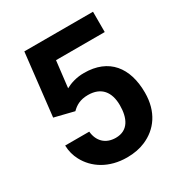

<svg xmlns="http://www.w3.org/2000/svg" viewBox="-169 -833 911 966"><g transform="rotate(-30 286.5 -350.5)"><path d="M277 -361C354 -361 391 -313 391 -236C391 -163 365 -104 292 -104C232 -104 196 -142 191 -198H51C52 -165 60 -136 74 -110C111 -40 187 10 292 10C333 10 368 3 398 -10C478 -44 532 -117 532 -228C532 -373 460 -467 315 -467C272 -467 235 -455 208 -440L226 -593H509V-711H110L69 -350L182 -322C204 -344 231 -361 277 -361Z"/></g></svg>

Font: Asimov
Style: Regular
Weight: 500
Designer: Google
Version: Version 2.000980; 2014